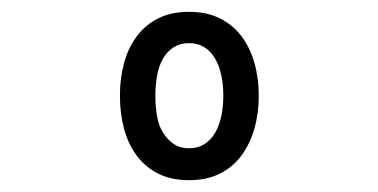

<svg xmlns="http://www.w3.org/2000/svg" viewBox="-20 -760 640 325"><path d="M300 -455Q270 -455 248 -466Q226 -477 211.5 -496.5Q197 -516 190 -542Q183 -568 183 -598Q183 -628 190 -653.5Q197 -679 211.5 -698.5Q226 -718 248 -729Q270 -740 300 -740Q330 -740 352 -729Q374 -718 388.5 -699Q403 -680 410.5 -654Q418 -628 418 -598Q418 -568 410.5 -542Q403 -516 388.5 -496.5Q374 -477 352 -466Q330 -455 300 -455ZM300 -509Q315 -509 326 -516Q337 -523 344 -535Q351 -547 354.5 -563Q358 -579 358 -598Q358 -617 354.5 -633Q351 -649 344 -661Q337 -673 326 -680Q315 -687 300 -687Q285 -687 274 -680Q263 -673 256 -661Q249 -649 246 -632.5Q243 -616 243 -598Q243 -579 246 -562.5Q249 -546 256.5 -534.5Q264 -523 274.5 -516Q285 -509 300 -509Z"/></svg>

Font: Maple Mono Normal
Style: Regular
Weight: 400
Monospace: yes
Designer: subframe7536
Version: Version 7.000